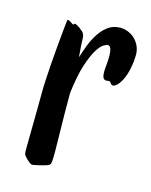

<svg xmlns="http://www.w3.org/2000/svg" viewBox="-77 -469 425 542"><g transform="rotate(15 136.0 -198.0)"><path d="M271 -351.1Q270.5 -336.9 268.3 -323Q266.1 -309.1 262.2 -296.6Q258.3 -284.2 252.7 -274.4Q247.1 -264.6 240.2 -258.8Q234.4 -253.9 231 -253.9Q227.5 -253.9 225.3 -255.9Q223.1 -257.8 221.7 -260.3Q220.2 -262.7 217.8 -263.2Q215.8 -263.7 212.6 -262.9Q209.5 -262.2 206.3 -262.7Q203.1 -263.2 200.4 -266.4Q197.8 -269.5 196.8 -277.8Q195.8 -287.1 197.5 -302Q199.2 -316.9 199.2 -331.1Q199.2 -343.8 196.5 -352.3Q193.8 -360.8 187 -360.8Q183.6 -360.8 175 -355.7Q166.5 -350.6 156.2 -334Q146 -317.4 135.7 -285.9Q125.5 -254.4 119.1 -202.1Q119.1 -134.8 120.1 -93.8Q121.1 -52.7 121.1 -29.8Q121.1 -10.3 120.1 -2Q119.1 6.3 115.2 8.8Q112.8 10.3 105.7 12.5Q98.6 14.6 90.6 16.6Q82.5 18.6 75.2 20Q67.9 21.5 65.9 21Q64.5 20.5 60.5 17.8Q56.6 15.1 52.5 11.2Q48.3 7.3 44.9 3.2Q41.5 -1 41 -3.9Q40 -8.8 40.3 -26.1Q40.5 -43.5 40.8 -67.9Q41 -92.3 41.5 -121.3Q42 -150.4 42 -179.2Q42 -197.8 43.2 -220.5Q44.4 -243.2 46.1 -266.6Q47.9 -290 49.8 -312.5Q51.8 -335 53.5 -352.8Q55.2 -370.6 56.4 -382.6Q57.6 -394.5 58.1 -397Q58.6 -400.9 61.8 -399.9Q64.9 -398.9 68.6 -396.5Q72.3 -394 75.2 -392.1Q78.1 -390.1 79.1 -392.1Q80.1 -396.5 86.4 -393.3Q92.8 -390.1 98.1 -386.2Q100.1 -383.8 102.8 -382.1Q105.5 -380.4 107.9 -377.7Q110.4 -375 112.1 -370.6Q113.8 -366.2 113.8 -358.9Q113.8 -352.1 114.7 -338.4Q115.7 -324.7 117.2 -306.2Q122.6 -323.7 130.1 -343.3Q137.7 -362.8 148.4 -379.2Q159.2 -395.5 173.8 -406.2Q188.5 -417 209 -417Q220.2 -417 231.4 -412.6Q242.7 -408.2 251.7 -399.7Q260.7 -391.1 266.1 -378.9Q271.5 -366.7 271 -351.1Z"/></g></svg>

Font: Oregano
Style: Regular
Weight: 400
Version: Version 1.000